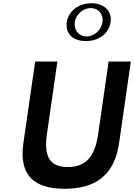

<svg xmlns="http://www.w3.org/2000/svg" viewBox="-20 -1182 832 1192"><path d="M394.6 -1045C384.7 -976.4 428.3 -927 513.6 -927C596.9 -927 656.7 -976.7 666.6 -1045C676.2 -1111.7 628 -1162 547.4 -1162C467.9 -1162 404.2 -1111.6 394.6 -1045ZM444.6 -1045C451.5 -1092.7 495.9 -1132 543.1 -1132C591.4 -1132 623.4 -1092.3 616.6 -1045C609.8 -997.7 567.8 -956 517.8 -956C466.6 -956 437.8 -998.1 444.6 -1045ZM792.3 -800H654.3L589.1 -348C568.3 -203.2 507.3 -145 400.9 -145C294.5 -145 250.3 -203.2 271.1 -348L336.3 -800H198.3L125.2 -293C97.7 -101.9 182.4 -10 381.4 -10C580.5 -10 691.7 -101.9 719.2 -293Z"/></svg>

Font: Hussar Ekologiczny
Style: Regular
Weight: 400
Foundry: Cannot Into Space Fonts
Version: Version 0.97